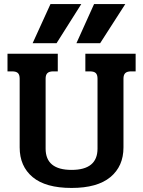

<svg xmlns="http://www.w3.org/2000/svg" viewBox="-20 -912 706 947"><path d="M229 -892H381L259 -699H141ZM444 -892H598L474 -699H357ZM77 -185V-524Q77 -543 68.5 -551.5Q60 -560 39 -560H17V-647H265V-560H243Q223 -560 214 -551.5Q205 -543 205 -524V-179Q205 -74 333 -74Q461 -74 461 -179V-524Q461 -543 452.5 -551.5Q444 -560 423 -560H401V-647H649V-560H627Q607 -560 598 -551.5Q589 -543 589 -524V-185Q589 -92 524.5 -38.5Q460 15 333 15Q205 15 141 -38.5Q77 -92 77 -185Z"/></svg>

Font: Pridi Medium
Style: Regular
Weight: 500
Designer: Katatrad Team
Foundry: CadsonDemak
Version: Version 1.001